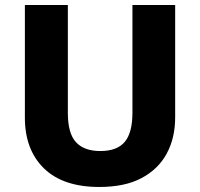

<svg xmlns="http://www.w3.org/2000/svg" viewBox="-20 -734 796 764"><path d="M677 -267Q677 -185 643.5 -123Q610 -61 543.5 -25.5Q477 10 375 10Q231 10 155 -64Q79 -138 79 -266V-714H250V-285Q250 -203 282.5 -168Q315 -133 379 -133Q446 -133 476.5 -169.5Q507 -206 507 -286V-714H677Z"/></svg>

Font: Noto Sans Sinhala ExtraBold
Style: Regular
Weight: 800
Designer: Jelle Bosma - Monotype Design Team
Foundry: Monotype Imaging Inc.
Version: Version 2.006; ttfautohint (v1.8.4.7-5d5b)